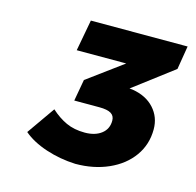

<svg xmlns="http://www.w3.org/2000/svg" viewBox="-72 -854 589 577"><g transform="rotate(15 222.0 -565.0)"><path d="M432 -706 308 -612 318 -611Q361 -604 385.5 -577Q410 -550 410 -512Q410 -465 384 -428.5Q358 -392 312 -371.5Q266 -351 209 -351Q161 -353 117 -367.5Q73 -382 45 -406L106 -493Q129 -472 154 -460.5Q179 -449 212 -449Q244 -449 263.5 -464Q283 -479 283 -505Q283 -520 271.5 -527Q260 -534 235 -534H157L169 -601L279 -682H125L143 -779H444Z"/></g></svg>

Font: Gontserrat ExtraBold
Style: Italic
Weight: 800
Italic angle: -11.3°
Designer: Julieta Ulanovsky
Foundry: Julieta Ulanovsky
Version: Version 6.001